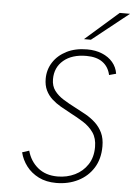

<svg xmlns="http://www.w3.org/2000/svg" viewBox="-61 -967 715 1024"><g transform="rotate(5 296.5 -454.5)"><path d="M279 12Q225 12 184.8 -8.2Q144.5 -28.5 119 -62Q93.5 -95.5 84 -135L121 -147Q136 -91.5 177.8 -57.2Q219.5 -23 283 -23Q333.5 -23 375.8 -43.5Q418 -64 443.5 -102.8Q469 -141.5 469 -197Q469 -243.5 447.8 -274Q426.5 -304.5 392.8 -325.8Q359 -347 322 -366Q294.5 -380.5 268.2 -395.8Q242 -411 221 -430.2Q200 -449.5 187.5 -475.5Q175 -501.5 175 -537Q175 -585.5 200.5 -625.2Q226 -665 272.5 -688.5Q319 -712 382 -712Q427 -712 462.2 -697.5Q497.5 -683 519.5 -657Q541.5 -631 547 -596L510 -586Q500.5 -629.5 468.2 -653.2Q436 -677 381 -677Q304 -677 259 -639Q214 -601 214 -538Q214 -501.5 232.5 -476.8Q251 -452 280.8 -433.5Q310.5 -415 344 -398Q373.5 -383 402.8 -366.5Q432 -350 455.8 -328Q479.5 -306 493.8 -276Q508 -246 508 -204Q508 -136.5 477.8 -88.2Q447.5 -40 395.5 -14Q343.5 12 279 12ZM360 -765 538 -921H593L397 -765Z"/></g></svg>

Font: Overpass Thin
Style: Italic
Weight: 250
Italic angle: -10°
Designer: Delve Withrington, Dave Bailey, Thomas Jockin
Foundry: Delve Fonts LLC
Version: Version 4.000